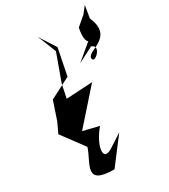

<svg xmlns="http://www.w3.org/2000/svg" viewBox="-222 -927 991 1129"><g transform="rotate(-30 273.5 -362.5)"><path d="M256 -17C171 37 188 -73 266 -164L159 -190L354 -410L176 -400L195 -492L261 -674C243 -717 228 -762 209 -802L281 -690L245 -510L103 -437L61 -312L29 -244L140 -94C110 0 6 99 212 100L345 -75ZM349 -541 453 -595C518 -577 419 -485 420 -536C422 -584 603 -575 530 -740L544 -825L509 -780L447 -727C422 -605 481 -623 467 -640Z"/></g></svg>

Font: Asimov Silicon
Style: Regular
Weight: 400
Designer: Google
Version: Version 2.000980; 2014